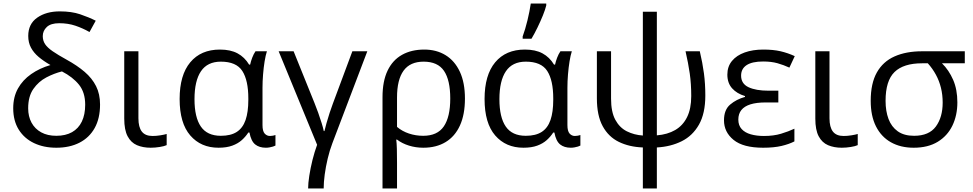

<svg xmlns="http://www.w3.org/2000/svg" viewBox="-20 -825 5497 1085"><path d="M317.9 -760.7Q384.3 -760.7 432.6 -744.4Q481 -728 521 -708L485.8 -644Q447.8 -665.5 406.2 -679.7Q364.7 -693.8 314.5 -693.8Q267.1 -693.8 244.4 -672.4Q221.7 -650.9 221.7 -620.6Q221.7 -595.2 234.9 -575.4Q248 -555.7 277.8 -535.2Q307.6 -514.6 356.4 -487.8Q416 -455.1 458.3 -418.9Q500.5 -382.8 522.9 -338.1Q545.4 -293.5 545.4 -234.4Q545.4 -155.8 514.9 -101.3Q484.4 -46.9 429 -18.6Q373.5 9.8 298.3 9.8Q227.1 9.8 172.1 -16.4Q117.2 -42.5 85.9 -92.5Q54.7 -142.6 54.7 -213.4Q54.7 -276.9 81.5 -325Q108.4 -373 156 -406.2Q203.6 -439.5 265.1 -457.5Q226.6 -479.5 198.5 -503.2Q170.4 -526.9 155 -555.7Q139.6 -584.5 139.6 -621.6Q139.6 -689.9 190.4 -725.3Q241.2 -760.7 317.9 -760.7ZM330.1 -421.4Q286.1 -410.6 241.9 -387.5Q197.8 -364.3 168.5 -322.3Q139.2 -280.3 139.2 -212.9Q139.2 -167 158.2 -131.8Q177.2 -96.7 212.9 -77.1Q248.5 -57.6 298.3 -57.6Q350.6 -57.6 387 -78.1Q423.3 -98.6 442.4 -137.9Q461.4 -177.2 461.4 -233.4Q461.4 -302.7 426.5 -346.2Q391.6 -389.6 330.1 -421.4Z M762.2 -535.2V-156.7Q762.2 -106.4 781.5 -81.5Q800.8 -56.6 842.3 -56.6Q863.3 -56.6 886.2 -60.3Q909.2 -64 921.9 -67.9V-4.9Q908.2 1.5 882.3 5.6Q856.4 9.8 831.5 9.8Q787.6 9.8 753.9 -4.6Q720.2 -19 701.2 -54.9Q682.1 -90.8 682.1 -154.8V-535.2Z M1228 -57.6Q1284.2 -57.6 1318.1 -79.6Q1352.1 -101.6 1367.7 -146.7Q1383.3 -191.9 1383.3 -260.7V-268.6Q1383.3 -371.1 1349.4 -423.8Q1315.4 -476.6 1228 -476.6Q1152.3 -476.6 1115.7 -422.4Q1079.1 -368.2 1079.1 -264.6Q1079.1 -162.1 1115 -109.9Q1150.9 -57.6 1228 -57.6ZM1214.8 9.8Q1115.2 9.8 1055.2 -59.6Q995.1 -128.9 995.1 -265.6Q995.1 -400.9 1055.2 -472.9Q1115.2 -544.9 1223.1 -544.9Q1282.7 -544.9 1322.5 -523.4Q1362.3 -502 1387.7 -460H1393.6Q1397.5 -478.5 1405.3 -499Q1413.1 -519.5 1423.8 -535.2H1488.3Q1481 -512.7 1475.3 -478Q1469.7 -443.4 1466.6 -404.3Q1463.4 -365.2 1463.4 -328.6V-118.2Q1463.4 -84 1475.6 -70.3Q1487.8 -56.6 1505.9 -56.6Q1513.7 -56.6 1522.7 -58.3Q1531.7 -60.1 1536.6 -62V-2.4Q1531.7 0.5 1522.9 3.2Q1514.2 5.9 1503.7 7.8Q1493.2 9.8 1482.4 9.8Q1445.3 9.8 1422.1 -8.8Q1398.9 -27.3 1389.6 -76.2H1383.3Q1368.2 -52.7 1346.4 -33.2Q1324.7 -13.7 1292.7 -2Q1260.7 9.8 1214.8 9.8Z M2055.7 -535.2 1858.4 -16.1Q1842.8 24.9 1831.8 71.3Q1820.8 117.7 1814.9 161.6Q1809.1 205.6 1809.1 240.2H1721.2Q1721.2 210.9 1727.8 168.2Q1734.4 125.5 1745.8 79.3Q1757.3 33.2 1772 -6.8L1554.7 -535.2H1639.2L1757.3 -242.7Q1767.6 -217.8 1778.3 -187.5Q1789.1 -157.2 1797.6 -129.6Q1806.2 -102.1 1809.6 -84.5H1813.5Q1816.9 -100.6 1825 -128.9Q1833 -157.2 1842.8 -187.3Q1852.5 -217.3 1860.8 -238.8L1971.2 -535.2Z M2607.4 -268.1Q2607.4 -177.7 2579.1 -115.7Q2550.8 -53.7 2498 -22Q2445.3 9.8 2372.1 9.8Q2329.6 9.8 2291 -2.2Q2252.4 -14.2 2223.6 -36.1H2219.2Q2221.7 -18.1 2222.7 16.4Q2223.6 50.8 2223.6 94.2V240.2H2141.6V-275.9Q2141.6 -366.2 2170.2 -425.8Q2198.7 -485.4 2251.7 -515.1Q2304.7 -544.9 2377.4 -544.9Q2446.3 -544.9 2498 -513.2Q2549.8 -481.4 2578.6 -419.7Q2607.4 -357.9 2607.4 -268.1ZM2374 -476.6Q2297.4 -476.6 2260.5 -425.5Q2223.6 -374.5 2223.6 -273.9V-107.9Q2252.9 -83 2291.3 -70.3Q2329.6 -57.6 2371.6 -57.6Q2451.7 -57.6 2488 -110.8Q2524.4 -164.1 2524.4 -268.1Q2524.4 -372.6 2489 -424.6Q2453.6 -476.6 2374 -476.6Z M2951.2 -57.6Q3007.3 -57.6 3041.3 -79.6Q3075.2 -101.6 3090.8 -146.7Q3106.4 -191.9 3106.4 -260.7V-268.6Q3106.4 -371.1 3072.5 -423.8Q3038.6 -476.6 2951.2 -476.6Q2875.5 -476.6 2838.9 -422.4Q2802.2 -368.2 2802.2 -264.6Q2802.2 -162.1 2838.1 -109.9Q2874 -57.6 2951.2 -57.6ZM2938 9.8Q2838.4 9.8 2778.3 -59.6Q2718.3 -128.9 2718.3 -265.6Q2718.3 -400.9 2778.3 -472.9Q2838.4 -544.9 2946.3 -544.9Q3005.9 -544.9 3045.7 -523.4Q3085.4 -502 3110.8 -460H3116.7Q3120.6 -478.5 3128.4 -499Q3136.2 -519.5 3147 -535.2H3211.4Q3204.1 -512.7 3198.5 -478Q3192.9 -443.4 3189.7 -404.3Q3186.5 -365.2 3186.5 -328.6V-118.2Q3186.5 -84 3198.7 -70.3Q3210.9 -56.6 3229 -56.6Q3236.8 -56.6 3245.8 -58.3Q3254.9 -60.1 3259.8 -62V-2.4Q3254.9 0.5 3246.1 3.2Q3237.3 5.9 3226.8 7.8Q3216.3 9.8 3205.6 9.8Q3168.5 9.8 3145.3 -8.8Q3122.1 -27.3 3112.8 -76.2H3106.4Q3091.3 -52.7 3069.6 -33.2Q3047.9 -13.7 3015.9 -2Q2983.9 9.8 2938 9.8ZM2933.6 -606V-619.1Q2940.4 -637.7 2947.5 -661.1Q2954.6 -684.6 2960.7 -710Q2966.8 -735.4 2971.7 -760Q2976.6 -784.7 2979.5 -805.2H3066.9V-794.4Q3061.5 -771.5 3047.9 -737.8Q3034.2 -704.1 3017.1 -668.9Q3000 -633.8 2983.4 -606Z M3691.9 -758.8V-60.1Q3752 -64.9 3795.4 -90.1Q3838.9 -115.2 3862.5 -162.8Q3886.2 -210.4 3886.2 -282.2Q3886.2 -351.1 3877.9 -409.2Q3869.6 -467.3 3854 -535.2H3934.6Q3950.2 -469.2 3958 -410.4Q3965.8 -351.6 3965.8 -285.2Q3965.8 -184.1 3929.9 -120.8Q3894 -57.6 3832.3 -26.9Q3770.5 3.9 3691.9 8.3V240.2H3612.8V8.3Q3535.6 5.4 3477.1 -23.2Q3418.5 -51.8 3385.7 -112.1Q3353 -172.4 3353 -269.5V-535.2H3433.1V-267.6Q3433.1 -192.4 3457.3 -147.9Q3481.4 -103.5 3522.2 -83Q3563 -62.5 3612.8 -59.1V-758.8Z M4378.4 -312.5V-246.1H4307.1Q4255.4 -246.1 4220.9 -235.4Q4186.5 -224.6 4169.4 -203.1Q4152.3 -181.6 4152.3 -149.4Q4152.3 -116.2 4171.1 -95.7Q4189.9 -75.2 4222.7 -65.9Q4255.4 -56.6 4296.9 -56.6Q4351.6 -56.6 4393.8 -69.3Q4436 -82 4469.2 -97.7V-25.9Q4439 -10.3 4396 -0.2Q4353 9.8 4292.5 9.8Q4179.7 9.8 4125.5 -34.4Q4071.3 -78.6 4071.3 -145Q4071.3 -204.6 4106.2 -234.1Q4141.1 -263.7 4189.9 -277.3V-282.2Q4144 -295.9 4117.2 -325.9Q4090.3 -356 4090.3 -403.3Q4090.3 -449.2 4116.5 -480.7Q4142.6 -512.2 4188.5 -528.6Q4234.4 -544.9 4293 -544.9Q4349.6 -544.9 4390.6 -535.4Q4431.6 -525.9 4471.2 -507.8L4440.9 -442.9Q4408.2 -458 4373.3 -467.8Q4338.4 -477.5 4292.5 -477.5Q4230.5 -477.5 4199.2 -457Q4168 -436.5 4168 -397.5Q4168 -352.1 4209.7 -332.3Q4251.5 -312.5 4322.8 -312.5Z M4667.5 -535.2V-156.7Q4667.5 -106.4 4686.8 -81.5Q4706.1 -56.6 4747.6 -56.6Q4768.6 -56.6 4791.5 -60.3Q4814.5 -64 4827.1 -67.9V-4.9Q4813.5 1.5 4787.6 5.6Q4761.7 9.8 4736.8 9.8Q4692.9 9.8 4659.2 -4.6Q4625.5 -19 4606.4 -54.9Q4587.4 -90.8 4587.4 -154.8V-535.2Z M5390.1 -246.6Q5390.1 -173.3 5362.1 -115.2Q5334 -57.1 5279.1 -23.7Q5224.1 9.8 5143.1 9.8Q5069.3 9.8 5014.6 -21Q4960 -51.8 4930.2 -110.8Q4900.4 -169.9 4900.4 -254.9Q4900.4 -354 4935.3 -415.8Q4970.2 -477.5 5035.4 -506.3Q5100.6 -535.2 5190.4 -535.2H5432.1V-467.3H5303.2Q5342.3 -428.7 5366.2 -374Q5390.1 -319.3 5390.1 -246.6ZM4984.4 -254.9Q4984.4 -197.3 5001 -152.8Q5017.6 -108.4 5053.2 -83Q5088.9 -57.6 5145.5 -57.6Q5230 -57.6 5268.6 -110.1Q5307.1 -162.6 5307.1 -245.1Q5307.1 -289.1 5297.4 -328.6Q5287.6 -368.2 5268.8 -402.8Q5250 -437.5 5223.1 -467.3H5190.4Q5085.9 -467.3 5035.2 -418.2Q4984.4 -369.1 4984.4 -254.9Z"/></svg>

Font: Wonky
Style: Regular
Weight: 400
Designer: Monotype Design Team
Foundry: Monotype Imaging Inc.
Version: Version 3.000